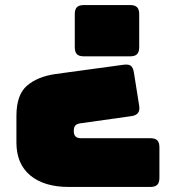

<svg xmlns="http://www.w3.org/2000/svg" viewBox="-20 -740 696 760"><path d="M312 -720H495Q514 -720 522.5 -711.5Q531 -703 531 -684V-553Q531 -534 522.5 -525.5Q514 -517 495 -517H312Q293 -517 284.5 -525.5Q276 -534 276 -553V-684Q276 -703 284.5 -711.5Q293 -720 312 -720ZM200 -447 471 -484Q490 -486 498.5 -479Q507 -472 510 -453L531 -321Q534 -302 525.5 -292Q517 -282 498 -280L299 -252Q284 -250 278 -243Q272 -236 272 -221Q272 -207 279 -200Q286 -193 299 -193H575Q594 -193 602.5 -184.5Q611 -176 611 -157V-36Q611 -17 602.5 -8.5Q594 0 575 0H252Q155 0 100 -45.5Q45 -91 45 -176V-281Q45 -365 87 -401Q129 -437 200 -447Z"/></svg>

Font: Bungee
Style: Regular
Weight: 400
Designer: David Jonathan Ross
Foundry: David Jonathan Ross
Version: Version 1.000;PS 1.0;hotconv 1.0.72;makeotf.lib2.5.5900